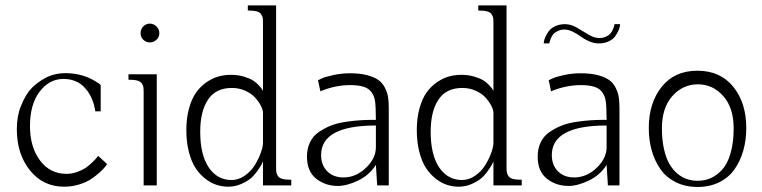

<svg xmlns="http://www.w3.org/2000/svg" viewBox="-20 -704 2893 729"><path d="M231 -426.3Q248 -426.3 269 -422.9Q290 -419.4 314.5 -409.7Q326.7 -404.8 342.3 -395.5Q354.5 -388.2 357.4 -385.7Q360.8 -382.8 362.3 -380.9V-281.2H341.8Q334.5 -334 303.5 -369.1Q272.5 -404.3 220.7 -404.3Q167.5 -404.3 130.6 -356.2Q93.8 -308.1 93.8 -224.6Q93.8 -146.5 131.6 -95.2Q169.4 -43.9 233.4 -43.9Q253.4 -43.9 273.4 -51.3Q293.5 -58.6 306.4 -67.6Q319.3 -76.7 331.3 -88.4Q343.3 -100.1 346.9 -104.7Q350.6 -109.4 352.5 -112.3L386.7 -81.1L380.4 -72.3Q374 -63.5 360.1 -50.8Q346.2 -38.1 327.9 -25.4Q309.6 -12.7 281.7 -3.9Q253.9 4.9 223.6 4.9Q143.6 4.9 93.8 -57.1Q43.9 -119.1 43.9 -212.9Q43.9 -263.7 59.6 -301.8Q78.1 -347.2 99.6 -368.7Q119.1 -389.2 148.9 -406.2Q183.6 -426.3 231 -426.3Z M525.4 0V-353.5Q525.4 -366.7 524.4 -373Q523.4 -379.4 518.3 -387.2Q513.2 -395 501 -398.2Q488.8 -401.4 467.8 -401.4V-421.9H575.2V0ZM523.9 -553.2Q513.7 -563.5 513.7 -578.1Q513.7 -592.8 523.9 -603.5Q534.2 -614.3 548.8 -614.3Q563.5 -614.3 574.2 -603.5Q585 -592.8 585 -578.1Q585 -563.5 574.2 -553.2Q563.5 -543 548.8 -543Q534.2 -543 523.9 -553.2Z M978.5 0V-91.3Q975.6 -84.5 972.9 -79.1Q970.2 -73.7 958 -56.2Q945.8 -38.6 932.4 -27.1Q918.9 -15.6 895.8 -5.4Q872.6 4.9 846.7 4.9Q824.2 4.9 802.7 -2Q781.2 -8.8 760 -25.1Q738.8 -41.5 722.9 -65.4Q707 -89.4 697.3 -126.7Q687.5 -164.1 687.5 -210Q687.5 -256.3 698 -293.5Q708.5 -330.6 725.3 -353.8Q742.2 -377 764.9 -392.3Q787.6 -407.7 810.3 -413.8Q833 -419.9 856.4 -419.9Q882.8 -419.9 905.3 -413.3Q927.7 -406.7 940.4 -398.7Q953.1 -390.6 962.9 -379.9Q972.7 -369.1 975.1 -365Q977.5 -360.8 978.5 -358.4V-616.2Q978.5 -629.4 977.5 -635.7Q976.6 -642.1 971.4 -649.9Q966.3 -657.7 954.1 -660.9Q941.9 -664.1 920.9 -664.1V-683.6H1028.3V-69.3Q1028.3 -56.2 1029.3 -49.8Q1030.3 -43.5 1035.4 -35.6Q1040.5 -27.8 1052.7 -24.7Q1064.9 -21.5 1085.9 -21.5V0ZM860.4 -370.1Q799.3 -370.1 769.8 -325.7Q740.2 -281.2 740.2 -204.1Q740.2 -116.2 772.5 -68.4Q804.7 -20.5 859.4 -20.5Q885.7 -20.5 909.4 -37.1Q933.1 -53.7 947.5 -77.1Q961.9 -100.6 970.2 -123.8Q978.5 -147 978.5 -162.1V-275.4Q978.5 -286.6 970.7 -302Q962.9 -317.4 949 -333Q935.1 -348.6 911.4 -359.4Q887.7 -370.1 860.4 -370.1Z M1309.6 -425.8Q1347.2 -425.8 1374.5 -418.5Q1401.9 -411.1 1417.2 -399.9Q1432.6 -388.7 1441.7 -370.6Q1450.7 -352.5 1453.4 -335.4Q1456.1 -318.4 1456.1 -294.9V0H1412.1L1407.2 -78.1Q1383.3 -39.6 1340.3 -18.8Q1297.4 2 1262.7 2Q1215.3 2 1180.4 -25.6Q1145.5 -53.2 1145.5 -109.4Q1145.5 -140.1 1157.2 -164.1Q1168.9 -188 1190.4 -202.6Q1211.9 -217.3 1236.3 -227.1Q1260.7 -236.8 1293 -241.5Q1325.2 -246.1 1350.8 -247.6Q1376.5 -249 1407.2 -249Q1407.2 -252.9 1406.2 -293Q1405.8 -314.5 1402.3 -328.6Q1398.9 -342.8 1389.2 -355.7Q1379.4 -368.7 1359.6 -374.8Q1339.8 -380.9 1309.6 -380.9Q1252.9 -380.9 1196.3 -357.4L1187.5 -399.4L1201.7 -406.2Q1215.8 -412.6 1246.3 -419.2Q1276.9 -425.8 1309.6 -425.8ZM1407.2 -144.5Q1407.2 -144.5 1407.2 -227.5Q1199.2 -227.5 1199.2 -115.2Q1199.2 -77.1 1222.4 -53.7Q1245.6 -30.3 1284.2 -30.3Q1331.5 -30.3 1369.4 -66.7Q1407.2 -103 1407.2 -144.5Z M1853.5 0V-91.3Q1850.6 -84.5 1847.9 -79.1Q1845.2 -73.7 1833 -56.2Q1820.8 -38.6 1807.4 -27.1Q1793.9 -15.6 1770.8 -5.4Q1747.6 4.9 1721.7 4.9Q1699.2 4.9 1677.7 -2Q1656.2 -8.8 1635 -25.1Q1613.8 -41.5 1597.9 -65.4Q1582 -89.4 1572.3 -126.7Q1562.5 -164.1 1562.5 -210Q1562.5 -256.3 1573 -293.5Q1583.5 -330.6 1600.3 -353.8Q1617.2 -377 1639.9 -392.3Q1662.6 -407.7 1685.3 -413.8Q1708 -419.9 1731.4 -419.9Q1757.8 -419.9 1780.3 -413.3Q1802.7 -406.7 1815.4 -398.7Q1828.1 -390.6 1837.9 -379.9Q1847.7 -369.1 1850.1 -365Q1852.5 -360.8 1853.5 -358.4V-616.2Q1853.5 -629.4 1852.5 -635.7Q1851.6 -642.1 1846.4 -649.9Q1841.3 -657.7 1829.1 -660.9Q1816.9 -664.1 1795.9 -664.1V-683.6H1903.3V-69.3Q1903.3 -56.2 1904.3 -49.8Q1905.3 -43.5 1910.4 -35.6Q1915.5 -27.8 1927.7 -24.7Q1939.9 -21.5 1960.9 -21.5V0ZM1735.4 -370.1Q1674.3 -370.1 1644.8 -325.7Q1615.2 -281.2 1615.2 -204.1Q1615.2 -116.2 1647.5 -68.4Q1679.7 -20.5 1734.4 -20.5Q1760.7 -20.5 1784.4 -37.1Q1808.1 -53.7 1822.5 -77.1Q1836.9 -100.6 1845.2 -123.8Q1853.5 -147 1853.5 -162.1V-275.4Q1853.5 -286.6 1845.7 -302Q1837.9 -317.4 1824 -333Q1810.1 -348.6 1786.4 -359.4Q1762.7 -370.1 1735.4 -370.1Z M2065.9 -539.1Q2065.9 -539.1 2044.4 -539.1L2045.4 -546.9Q2046.4 -554.2 2051.3 -564.9Q2056.2 -575.7 2064.2 -586.4Q2072.3 -597.2 2088.4 -604.7Q2104.5 -612.3 2125.5 -612.3Q2147.5 -612.3 2170.2 -599.1Q2192.9 -585.9 2214.4 -572.8Q2235.8 -559.6 2255.4 -559.6Q2270 -559.6 2281.5 -565.2Q2293 -570.8 2298.6 -577.9Q2304.2 -585 2307.9 -594Q2311.5 -603 2312.3 -606.7Q2313 -610.4 2313 -612.3H2334.5L2333.5 -604.5Q2332.5 -597.2 2327.6 -586.4Q2322.8 -575.7 2314.7 -564.9Q2306.6 -554.2 2290.5 -546.6Q2274.4 -539.1 2253.4 -539.1Q2234.9 -539.1 2216.3 -547.4Q2197.8 -555.7 2184.8 -565.4Q2171.9 -575.2 2155 -583.5Q2138.2 -591.8 2123.5 -591.8Q2108.9 -591.8 2097.4 -586.2Q2085.9 -580.6 2080.3 -573.5Q2074.7 -566.4 2071 -557.4Q2067.4 -548.3 2066.7 -544.7Q2065.9 -541 2065.9 -539.1ZM2185.5 -425.8Q2223.1 -425.8 2250.5 -418.5Q2277.8 -411.1 2293.2 -399.9Q2308.6 -388.7 2317.6 -370.6Q2326.7 -352.5 2329.3 -335.4Q2332 -318.4 2332 -294.9V0H2288.1L2283.2 -78.1Q2259.3 -39.6 2216.3 -18.8Q2173.3 2 2138.7 2Q2091.3 2 2056.4 -25.6Q2021.5 -53.2 2021.5 -109.4Q2021.5 -140.1 2033.2 -164.1Q2044.9 -188 2066.4 -202.6Q2087.9 -217.3 2112.3 -227.1Q2136.7 -236.8 2168.9 -241.5Q2201.2 -246.1 2226.8 -247.6Q2252.4 -249 2283.2 -249Q2283.2 -252.9 2282.2 -293Q2281.7 -314.5 2278.3 -328.6Q2274.9 -342.8 2265.1 -355.7Q2255.4 -368.7 2235.6 -374.8Q2215.8 -380.9 2185.5 -380.9Q2128.9 -380.9 2072.3 -357.4L2063.5 -399.4L2077.6 -406.2Q2091.8 -412.6 2122.3 -419.2Q2152.8 -425.8 2185.5 -425.8ZM2283.2 -144.5Q2283.2 -144.5 2283.2 -227.5Q2075.2 -227.5 2075.2 -115.2Q2075.2 -77.1 2098.4 -53.7Q2121.6 -30.3 2160.2 -30.3Q2207.5 -30.3 2245.4 -66.7Q2283.2 -103 2283.2 -144.5Z M2627.9 -435.5Q2714.8 -435.5 2764.2 -374.5Q2813.5 -313.5 2813.5 -217.8Q2813.5 -171.4 2802 -131.6Q2790.5 -91.8 2768.6 -60.8Q2746.6 -29.8 2710.7 -12Q2674.8 5.9 2628.9 5.9Q2582.5 5.9 2546.4 -12Q2510.3 -29.8 2488.3 -60.8Q2466.3 -91.8 2454.8 -131.6Q2443.4 -171.4 2443.4 -217.8Q2443.4 -313.5 2492.4 -374.5Q2541.5 -435.5 2627.9 -435.5ZM2628.9 -17.6Q2655.8 -17.6 2679 -27.8Q2702.1 -38.1 2722.2 -60.1Q2742.2 -82 2753.9 -122.3Q2765.6 -162.6 2765.6 -216.8Q2765.6 -294.4 2726.3 -339.1Q2687 -383.8 2629.9 -383.8Q2572.3 -383.8 2532.7 -339.1Q2493.2 -294.4 2493.2 -216.8Q2493.2 -172.9 2501 -138.2Q2508.8 -103.5 2521.7 -81.3Q2534.7 -59.1 2552.5 -44.4Q2570.3 -29.8 2589.1 -23.7Q2607.9 -17.6 2628.9 -17.6Z"/></svg>

Font: Buda
Style: light
Weight: 400
Version: Version 1.002